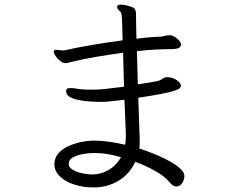

<svg xmlns="http://www.w3.org/2000/svg" viewBox="-20 -786 1040 833"><path d="M383 27Q340 27 301.5 14.5Q263 2 239.5 -21Q216 -44 216 -73V-76Q217 -103 235 -122.5Q253 -142 280 -153.5Q307 -165 335 -170.5Q363 -176 384 -176Q419 -176 454 -171Q489 -166 523 -158Q526 -175 526 -194V-207L520 -353Q497 -350 478 -348.5Q459 -347 445 -345Q441 -345 437 -344.5Q433 -344 429 -344H409Q395 -344 371.5 -345.5Q348 -347 324 -351.5Q300 -356 283.5 -365Q267 -374 267 -390Q267 -398 271 -401Q275 -404 286 -404Q298 -404 308 -402Q333 -397 373 -397Q387 -397 402.5 -397.5Q418 -398 444.5 -401Q471 -404 518 -410Q517 -449 516 -486Q515 -523 514 -557Q453 -549 395 -539Q337 -529 293 -518Q286 -517 279 -514.5Q272 -512 265 -512Q253 -512 241 -521.5Q229 -531 221 -543Q213 -555 213 -562Q213 -566 217 -569Q219 -570 224 -570Q230 -570 238 -568.5Q246 -567 251 -567Q255 -567 259 -567.5Q263 -568 267 -569Q310 -579 376.5 -590.5Q443 -602 512 -611Q511 -660 510 -685.5Q509 -711 507.5 -721.5Q506 -732 502 -735Q498 -740 493 -745Q488 -750 488 -756V-757Q489 -766 504 -766Q510 -766 516.5 -765Q523 -764 527 -763Q558 -756 564 -748Q570 -740 570 -726V-721Q570 -715 570.5 -687Q571 -659 572 -618Q595 -621 615.5 -623Q636 -625 654 -626Q661 -626 667 -626.5Q673 -627 678 -627Q688 -628 696 -630.5Q704 -633 714 -633H719Q731 -632 746.5 -620Q762 -608 765 -596V-592Q765 -582 754.5 -577.5Q744 -573 727 -573Q694 -573 654.5 -571Q615 -569 574 -564L578 -420Q615 -426 640 -430Q665 -434 672 -437Q683 -442 687.5 -446Q692 -450 702 -451H706Q727 -451 743.5 -440.5Q760 -430 764 -419Q764 -418 764.5 -416.5Q765 -415 765 -413Q765 -409 760.5 -404Q756 -399 739 -393Q722 -387 684 -379.5Q646 -372 580 -362Q582 -312 583 -271Q584 -230 585 -210Q586 -203 586 -195.5Q586 -188 586 -180Q586 -170 586 -160.5Q586 -151 584 -142Q596 -138 619.5 -129.5Q643 -121 670.5 -109Q698 -97 723 -82.5Q748 -68 764 -52.5Q780 -37 780 -22Q780 -7 770.5 8Q761 23 745 23Q739 23 732 19.5Q725 16 717 6Q695 -21 653 -44.5Q611 -68 567 -84Q543 -33 498.5 -4.5Q454 24 398 27ZM385 -122Q364 -122 339 -117.5Q314 -113 296 -103Q278 -93 278 -76Q278 -60 295.5 -49.5Q313 -39 337.5 -34Q362 -29 381 -29Q385 -29 388.5 -29.5Q392 -30 395 -30Q430 -34 459 -53.5Q488 -73 505 -104Q474 -113 447.5 -117.5Q421 -122 394 -122Z"/></svg>

Font: Moon Stars Kai HW
Style: Regular
Weight: 400
Designer: GuiWonder
Version: Version 1.101